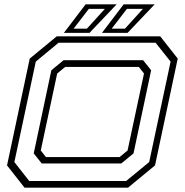

<svg xmlns="http://www.w3.org/2000/svg" viewBox="-20 -868 854 888"><path d="M93.5 0 12.5 -103 117.5 -597 242.5 -700H721L802 -597L697 -103L572 0ZM115 -31H563.5L670 -118.5L769 -583L699.5 -670.5H251L145.5 -583L46.5 -118.5ZM173 -112 136 -158.5 217.5 -543 274 -589.5H642L679 -543L597.5 -158.5L541 -112ZM192.5 -141.5H533L570 -172L646 -528L622 -558.5H281.5L244.5 -528L168.5 -172ZM451.5 -716 552 -848H695.5L570 -716ZM275.5 -716 376 -848H519.5L394 -716ZM320.5 -735.5H382L465 -827H391ZM496.5 -735.5H558L641 -827H567Z"/></svg>

Font: Tourney Expanded Light
Style: Italic
Weight: 300
Width: 7
Italic angle: -12°
Designer: Tyler Finck
Foundry: Etcetera Type Co
Version: Version 1.010; ttfautohint (v1.8.3)